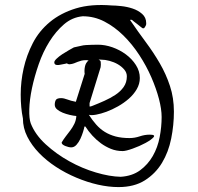

<svg xmlns="http://www.w3.org/2000/svg" viewBox="-20 -764 790 765"><path d="M71.3 -292Q62.5 -335 62.5 -387.2Q62.5 -439.5 74.2 -491.7Q85.9 -543.9 110.8 -592.3Q135.7 -640.6 178.7 -676.3Q221.7 -711.9 282.2 -730.5Q342.8 -749 425.8 -742.2Q439.5 -742.2 462.9 -739.7Q486.3 -737.3 508.3 -730Q530.3 -722.7 546.4 -708.5Q562.5 -694.3 562.5 -671.9V-668Q562.5 -665 559.6 -659.7Q556.6 -654.3 554.7 -652.3Q553.7 -651.4 552.7 -651.4H550.8H548.8Q547.9 -651.4 546.9 -652.3Q544.9 -653.3 539.1 -658.2Q533.2 -663.1 526.9 -668Q520.5 -672.9 514.2 -677.7Q507.8 -682.6 505.9 -684.6H504.9Q503.9 -684.6 502.9 -685.5Q502 -685.5 500.5 -685.1Q499 -684.6 498 -684.6Q529.3 -638.7 560.5 -596.7Q591.8 -554.7 616.7 -511.7Q641.6 -468.8 657.2 -421.4Q672.9 -374 672.9 -319.3Q672.9 -265.6 662.1 -211.9Q651.4 -158.2 625.5 -115.2Q599.6 -72.3 557.1 -45.4Q514.6 -18.6 452.1 -18.6Q413.1 -18.6 370.1 -28.3Q327.1 -38.1 284.2 -56.2Q241.2 -74.2 203.1 -99.1Q165 -124 135.7 -154.3Q106.4 -184.6 88.9 -219.2Q71.3 -253.9 71.3 -292ZM102.5 -272.5Q120.1 -227.5 162.1 -189Q204.1 -150.4 255.9 -121.6Q307.6 -92.8 362.3 -76.7Q417 -60.5 460.9 -59.6Q506.8 -62.5 538.1 -85.4Q569.3 -108.4 588.9 -142.6Q608.4 -176.8 616.2 -217.8Q624 -258.8 624 -297.9Q624 -329.1 613.3 -370.1Q602.5 -411.1 583 -456.1Q563.5 -501 535.2 -544.4Q506.8 -587.9 471.7 -622.6Q436.5 -657.2 396 -678.2Q355.5 -699.2 309.6 -699.2Q267.6 -695.3 234.9 -667Q202.1 -638.7 176.8 -598.1Q151.4 -557.6 134.3 -508.3Q117.2 -459 107.4 -412.6Q97.7 -366.2 96.7 -328.6Q95.7 -291 102.5 -272.5ZM225.6 -196.3Q232.4 -208 241.7 -220.2Q251 -232.4 260.3 -244.6Q269.5 -256.8 276.4 -271Q283.2 -285.2 284.2 -301.8Q272.5 -302.7 257.8 -306.2Q243.2 -309.6 230 -314.9Q216.8 -320.3 207.5 -328.1Q198.2 -335.9 198.2 -346.7Q198.2 -358.4 202.6 -365.7Q207 -373 223.6 -373Q234.4 -373 248 -367.7Q261.7 -362.3 282.2 -358.4L317.4 -469.7Q315.4 -483.4 318.4 -498.5Q321.3 -513.7 333 -523.4Q332 -523.4 328.6 -523.9Q325.2 -524.4 324.2 -524.4Q312.5 -524.4 304.7 -522.5Q296.9 -520.5 289.6 -517.6Q282.2 -514.6 274.9 -511.7Q267.6 -508.8 256.8 -507.8Q254.9 -507.8 251.5 -508.8Q248 -509.8 247.1 -511.7Q244.1 -510.7 239.3 -509.8Q234.4 -508.8 229 -507.8Q223.6 -506.8 219.2 -505.9Q214.8 -504.9 212.9 -504.9H209Q196.3 -504.9 196.3 -515.6Q196.3 -521.5 205.6 -530.3Q214.8 -539.1 228 -547.9Q241.2 -556.6 254.4 -564Q267.6 -571.3 274.4 -575.2Q290 -578.1 301.3 -581.1Q312.5 -584 323.2 -584.5Q334 -585 344.7 -585.4Q355.5 -585.9 370.1 -585.9Q398.4 -585.9 427.7 -575.7Q457 -565.4 481.4 -547.4Q505.9 -529.3 521.5 -504.9Q537.1 -480.5 537.1 -453.1Q537.1 -429.7 524.9 -408.7Q512.7 -387.7 493.2 -370.6Q473.6 -353.5 450.2 -340.3Q426.8 -327.1 404.3 -318.8Q381.8 -310.5 362.8 -307.1Q343.8 -303.7 334 -306.6Q347.7 -285.2 363.3 -267.6Q378.9 -250 397.9 -238.3Q417 -226.6 440.9 -220.2Q464.8 -213.9 496.1 -213.9Q516.6 -213.9 536.6 -220.7Q556.6 -227.5 576.2 -227.5Q600.6 -227.5 591.8 -217.3Q583 -207 559.6 -194.3Q536.1 -181.6 508.8 -171.9Q481.4 -162.1 468.8 -162.1Q443.4 -162.1 421.9 -170.9Q400.4 -179.7 382.3 -192.9Q364.3 -206.1 348.1 -223.6Q332 -241.2 320.3 -259.8H316.4Q315.4 -252.9 311 -238.8Q306.6 -224.6 300.3 -210.9Q293.9 -197.3 284.7 -187Q275.4 -176.8 263.7 -176.8Q258.8 -176.8 252.9 -178.2Q247.1 -179.7 240.7 -182.1Q234.4 -184.6 230 -188Q225.6 -191.4 225.6 -196.3ZM336.9 -339.8H340.8Q342.8 -339.8 345.7 -341.3Q348.6 -342.8 349.6 -342.8Q372.1 -351.6 396 -362.3Q419.9 -373 439.9 -386.2Q460 -399.4 472.7 -417.5Q485.4 -435.5 485.4 -460Q485.4 -474.6 475.1 -486.8Q464.8 -499 449.7 -507.8Q434.6 -516.6 416.5 -521.5Q398.4 -526.4 381.8 -526.4H373Q380.9 -522.5 381.3 -517.6Q381.8 -512.7 381.8 -505.9Q381.8 -504.9 381.3 -501Q380.9 -497.1 380.9 -496.1L336.9 -353.5Z"/></svg>

Font: Cedarville Cursive
Style: Regular
Weight: 400
Designer: Kimberly Geswein
Foundry: Kimberly Geswein
Version: Version 1.001 2010